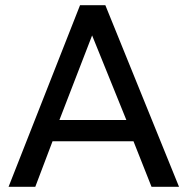

<svg xmlns="http://www.w3.org/2000/svg" viewBox="-20 -720 723 740"><path d="M13 0 288.5 -700H386L670 0H564L494.5 -175.5H182.5L116 0ZM209 -257.5H467L335 -583.5Z"/></svg>

Font: Geologica Roman Light
Style: Regular
Weight: 300
Designer: Sindre Bremnes, Frode Helland
Foundry: Monokrom Skriftforlag AS
Version: Version 1.010;gftools[0.9.28]